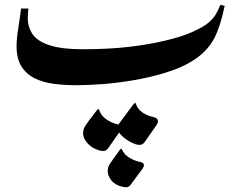

<svg xmlns="http://www.w3.org/2000/svg" viewBox="-20 -360 1019 811"><path d="M303 0Q252 0 206.5 -6Q161 -12 126 -29.5Q91 -47 70.5 -79.5Q50 -112 50 -165Q50 -196 57 -240Q64 -284 69 -324H100Q95 -282 99.5 -259Q104 -236 118 -215Q139 -185 190.5 -168.5Q242 -152 327 -152Q439 -152 524 -162Q609 -172 676 -188Q753 -206 799 -228Q845 -250 859 -263Q880 -281 890 -297Q900 -313 911 -340L929 -335Q920 -292 909.5 -259Q899 -226 886 -200Q858 -147 805.5 -111Q753 -75 673 -51Q609 -32 540.5 -20.5Q472 -9 410 -4.5Q348 0 303 0ZM416 278Q409 278 398 275Q367 265 349 244.5Q331 224 331 203Q331 186 340 172Q349 158 356 149L392 102H398Q406 129 430.5 145Q455 161 480 166L547 76H553Q561 102 583 116Q605 130 630 135Q647 139 647 152Q647 160 640 170L591 240Q582 252 570 252Q563 252 552 249Q528 240 510 226.5Q492 213 483 200L437 266Q428 278 416 278ZM513 431Q510 431 506 430.5Q502 430 497 429Q465 421 450 401.5Q435 382 435 363Q435 346 443.5 333Q452 320 458 312L489 269H494Q504 293 527 306.5Q550 320 572 324Q588 327 588 338Q588 344 581 354L532 420Q525 431 513 431Z"/></svg>

Font: Gulzar
Style: Regular
Weight: 400
Designer: Borna Izadpanah, Alice Savoie, Simon Cozens, Fiona Ross
Version: Version 1.000;[7b34f74]; ttfautohint (v1.8.4)